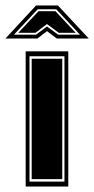

<svg xmlns="http://www.w3.org/2000/svg" viewBox="-85 -683 345 703"><path d="M9 0V-495H165V0ZM23 -18H151V-477H23ZM31 -27V-468H143V-27ZM47 -663H127L240 -542H123L87 -569L52 -542H-65ZM-34 -556H47L87 -586L128 -556H208L121 -649H53ZM-18 -563 56 -642H118L192 -563H130L87 -595L45 -563Z"/></svg>

Font: Alumni Sans Collegiate One SC
Style: Regular
Weight: 400
Designer: Robert E. Leuschke
Foundry: Robert E. Leuschke
Version: Version 1.100